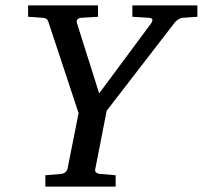

<svg xmlns="http://www.w3.org/2000/svg" viewBox="-20 -691 751 711"><path d="M654.8 -625Q647.5 -624 640.1 -618.9Q632.8 -613.8 628.9 -609.9L375 -280.8L333 -65.9Q330.6 -58.6 335 -53.2Q339.4 -47.9 352.1 -46.9L408.2 -42V0H147.9V-42L206.1 -46.9Q214.8 -47.9 221.2 -52.5Q227.5 -57.1 230 -65.9L271 -272L159.2 -609.9Q155.8 -619.6 150.6 -621.8Q145.5 -624 140.1 -625L84 -628.9V-670.9H342.8V-628.9L278.8 -625Q270.5 -624 266.4 -618.7Q262.2 -613.3 265.1 -605L347.2 -345.2L540 -605Q542 -608.4 543.5 -611.8Q544.9 -615.2 544.4 -617.9Q543.9 -620.6 541.3 -622.6Q538.6 -624.5 532.2 -625L470.2 -628.9V-670.9H710.9V-628.9Z"/></svg>

Font: Charis SIL CyrE
Style: Italic
Weight: 400
Italic angle: -11°
Foundry: SIL International
Version: Version 5.000